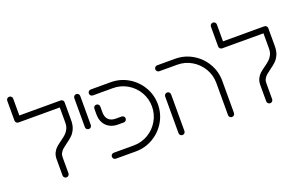

<svg xmlns="http://www.w3.org/2000/svg" viewBox="-82 -1007 2121 1352"><g transform="rotate(-20 979.0 -331.0)"><path d="M204.4 -17.4V-138.9Q204.4 -166.7 214.3 -186.7Q224.1 -206.7 238.5 -220Q253 -233.3 277.4 -250.4Q301.5 -267.8 315.9 -280.9Q330.4 -294.1 340.2 -313.9Q350 -333.7 350 -361.5V-496.3H394.4V-361.5Q394.4 -323.7 382.2 -297.2Q370 -270.7 352.6 -254.3Q335.2 -237.8 307.8 -218.5Q287.4 -203.7 275.9 -193.7Q264.4 -183.7 256.7 -170.2Q248.9 -156.7 248.9 -138.9V-17.4Q248.9 -8.1 242.4 -1.7Q235.9 4.8 226.7 4.8Q217.4 4.8 210.9 -1.7Q204.4 -8.1 204.4 -17.4ZM40.7 -667Q50 -667 56.5 -660.6Q63 -654.1 63 -644.8V-496.3H18.5V-644.8Q18.5 -654.1 25 -660.6Q31.5 -667 40.7 -667ZM18.5 -496.3Q18.5 -505.6 25 -512Q31.5 -518.5 40.7 -518.5H372.2Q381.5 -518.5 388 -512Q394.4 -505.6 394.4 -496.3Q394.4 -487 388 -480.6Q381.5 -474.1 372.2 -474.1H40.7Q31.5 -474.1 25 -480.6Q18.5 -487 18.5 -496.3Z M468.5 -283.3V-500.7Q468.5 -510 475 -516.5Q481.5 -523 490.7 -523Q500 -523 506.5 -516.5Q513 -510 513 -500.7V-283.3Q513 -274.1 506.5 -267.6Q500 -261.1 490.7 -261.1Q481.5 -261.1 475 -267.6Q468.5 -274.1 468.5 -283.3Z M575.9 -22.2Q575.9 -31.5 582.4 -38Q588.9 -44.4 598.1 -44.4H747.8Q805.9 -44.4 855.4 -73.3Q904.8 -102.2 933.7 -151.7Q962.6 -201.1 962.6 -259.3Q962.6 -317.4 933.7 -366.9Q904.8 -416.3 855.4 -445.2Q805.9 -474.1 747.8 -474.1H598.1Q588.9 -474.1 582.4 -480.6Q575.9 -487 575.9 -496.3Q575.9 -505.6 582.4 -512Q588.9 -518.5 598.1 -518.5H747.8Q818.1 -518.5 877.6 -483.5Q937 -448.5 972 -389.1Q1007 -329.6 1007 -259.3Q1007 -188.9 972 -129.4Q937 -70 877.6 -35Q818.1 0 747.8 0H598.1Q588.9 0 582.4 -6.5Q575.9 -13 575.9 -22.2ZM575.9 -338.9V-382.6Q575.9 -391.9 582.4 -398.3Q588.9 -404.8 598.1 -404.8Q607.4 -404.8 613.9 -398.3Q620.4 -391.9 620.4 -382.6V-338.9Q620.4 -303.7 639.4 -284.4Q658.5 -265.2 693.7 -265.2H737.4Q746.7 -265.2 753.1 -258.7Q759.6 -252.2 759.6 -243Q759.6 -233.7 753.1 -227.2Q746.7 -220.7 737.4 -220.7H693.7Q658.5 -220.7 631.9 -235.4Q605.2 -250 590.6 -276.7Q575.9 -303.3 575.9 -338.9Z M1073.7 -18.1V-292.6Q1073.7 -301.9 1080.2 -308.3Q1086.7 -314.8 1095.9 -314.8Q1105.2 -314.8 1111.7 -308.3Q1118.1 -301.9 1118.1 -292.6V-18.1Q1118.1 -8.9 1111.7 -2.4Q1105.2 4.1 1095.9 4.1Q1086.7 4.1 1080.2 -2.4Q1073.7 -8.9 1073.7 -18.1ZM1467 4.1Q1457.8 4.1 1451.3 -2.4Q1444.8 -8.9 1444.8 -18.1V-259.3Q1444.8 -317.4 1415.7 -366.7Q1386.7 -415.9 1337.4 -445Q1288.1 -474.1 1230 -474.1H1095.9Q1086.7 -474.1 1080.2 -480.6Q1073.7 -487 1073.7 -496.3Q1073.7 -505.6 1080.2 -512Q1086.7 -518.5 1095.9 -518.5H1230Q1300 -518.5 1359.6 -483.5Q1419.3 -448.5 1454.3 -388.9Q1489.3 -329.3 1489.3 -259.3V-18.1Q1489.3 -8.9 1482.8 -2.4Q1476.3 4.1 1467 4.1Z M1730.7 -17.4V-138.9Q1730.7 -166.7 1740.6 -186.7Q1750.4 -206.7 1764.8 -220Q1779.3 -233.3 1803.7 -250.4Q1827.8 -267.8 1842.2 -280.9Q1856.7 -294.1 1866.5 -313.9Q1876.3 -333.7 1876.3 -361.5V-496.3H1920.7V-361.5Q1920.7 -323.7 1908.5 -297.2Q1896.3 -270.7 1878.9 -254.3Q1861.5 -237.8 1834.1 -218.5Q1813.7 -203.7 1802.2 -193.7Q1790.7 -183.7 1783 -170.2Q1775.2 -156.7 1775.2 -138.9V-17.4Q1775.2 -8.1 1768.7 -1.7Q1762.2 4.8 1753 4.8Q1743.7 4.8 1737.2 -1.7Q1730.7 -8.1 1730.7 -17.4ZM1567 -667Q1576.3 -667 1582.8 -660.6Q1589.3 -654.1 1589.3 -644.8V-496.3H1544.8V-644.8Q1544.8 -654.1 1551.3 -660.6Q1557.8 -667 1567 -667ZM1544.8 -496.3Q1544.8 -505.6 1551.3 -512Q1557.8 -518.5 1567 -518.5H1898.5Q1907.8 -518.5 1914.3 -512Q1920.7 -505.6 1920.7 -496.3Q1920.7 -487 1914.3 -480.6Q1907.8 -474.1 1898.5 -474.1H1567Q1557.8 -474.1 1551.3 -480.6Q1544.8 -487 1544.8 -496.3Z"/></g></svg>

Font: 26F Galaxy Hebrew
Style: Regular
Weight: 400
Designer: C₂₉H₂₅N₃O₅
Version: Version 1.000